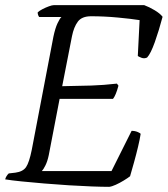

<svg xmlns="http://www.w3.org/2000/svg" viewBox="-27 -724 650 744"><path d="M396 0Q370 0 329 -1.5Q288 -3 240 -6Q192 -9 144.5 -13Q97 -17 57 -21Q17 -25 -7 -29Q-3 -43 7 -52L33 -55Q62 -59 74 -76.5Q86 -94 96 -143L180 -582Q187 -615 196 -634Q205 -653 211 -658H125Q123 -660 121 -665Q119 -670 119 -676Q125 -682 137.5 -688.5Q150 -695 162.5 -699.5Q175 -704 181 -704H532Q551 -697 572 -684.5Q593 -672 603 -659Q589 -606 573 -561Q557 -516 543 -501Q532 -496 521.5 -500Q511 -504 507 -507L514 -646Q483 -651 430 -656Q377 -661 326 -661Q290 -661 274.5 -640Q259 -619 252 -584L214 -390Q280 -391 327 -392.5Q374 -394 426 -400L432 -392Q427 -373 421.5 -360Q416 -347 411 -341H204L162 -123Q157 -99 149 -83Q141 -67 135 -61H405L483 -217Q496 -217 506.5 -212.5Q517 -208 518 -205Q515 -185 508 -155.5Q501 -126 492.5 -95.5Q484 -65 477 -41Q468 -34 452.5 -24.5Q437 -15 421.5 -8Q406 -1 396 0Z"/></svg>

Font: Texturina 72pt 72pt Light
Style: Italic
Weight: 300
Italic angle: -11°
Designer: Guillermo Torres Carreño
Foundry: Omnibus-Type
Version: Version 1.002; ttfautohint (v1.8.3)